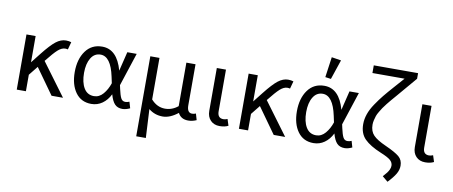

<svg xmlns="http://www.w3.org/2000/svg" viewBox="-79 -1085 3895 1652"><g transform="rotate(10 1868.5 -259.0)"><path d="M83 0V-482H163V-253L230 -338Q297 -423 340 -456.5Q383 -490 428 -490Q453 -490 474 -483L456 -417Q444 -420 433 -420Q402 -420 369 -390.5Q336 -361 276 -285L487 0H387L227 -224L163 -144V0Z M735 10Q646 10 597 -58Q548 -126 548 -236Q548 -349 600 -420.5Q652 -492 744 -492Q874 -492 923 -314L964 -482H1046L951 -192L958 -160Q970 -105 982.5 -81.5Q995 -58 1020 -58Q1038 -58 1056 -66L1072 -11Q1036 6 1006 6Q964 6 939.5 -19.5Q915 -45 899 -103Q873 -50 830.5 -20Q788 10 735 10ZM628 -243Q628 -160 658 -110Q688 -60 746 -60Q792 -60 826 -99.5Q860 -139 879 -196L867 -252Q831 -422 742 -422Q688 -422 658 -372.5Q628 -323 628 -243Z M1165 217V-482H1245V-119Q1297 -60 1367 -60Q1429 -60 1480 -102V-482H1560V-124Q1560 -58 1604 -58Q1621 -58 1637 -65L1653 -10Q1617 6 1581 6Q1517 6 1492 -45Q1422 10 1359 10Q1289 10 1236 -33L1249 217Z M1855 6Q1806 6 1776 -25Q1746 -56 1746 -108V-482H1826V-118Q1826 -58 1878 -58Q1894 -58 1913 -66L1931 -10Q1901 6 1855 6Z M2024 0V-482H2104V-253L2171 -338Q2238 -423 2281 -456.5Q2324 -490 2369 -490Q2394 -490 2415 -483L2397 -417Q2385 -420 2374 -420Q2343 -420 2310 -390.5Q2277 -361 2217 -285L2428 0H2328L2168 -224L2104 -144V0Z M2729 -560 2679 -567 2704 -745 2787 -732ZM2676 10Q2587 10 2538 -58Q2489 -126 2489 -236Q2489 -349 2541 -420.5Q2593 -492 2685 -492Q2815 -492 2864 -314L2905 -482H2987L2892 -192L2899 -160Q2911 -105 2923.5 -81.5Q2936 -58 2961 -58Q2979 -58 2997 -66L3013 -11Q2977 6 2947 6Q2905 6 2880.5 -19.5Q2856 -45 2840 -103Q2814 -50 2771.5 -20Q2729 10 2676 10ZM2569 -243Q2569 -160 2599 -110Q2629 -60 2687 -60Q2733 -60 2767 -99.5Q2801 -139 2820 -196L2808 -252Q2772 -422 2683 -422Q2629 -422 2599 -372.5Q2569 -323 2569 -243Z M3150 -235Q3150 -177 3183 -143Q3216 -109 3293 -75Q3380 -36 3414.5 -7Q3449 22 3449 72Q3449 109 3428 144.5Q3407 180 3362 227L3314 187Q3336 162 3345.5 150Q3355 138 3363.5 120.5Q3372 103 3372 86Q3372 58 3349 37.5Q3326 17 3262 -9Q3165 -49 3117.5 -96.5Q3070 -144 3070 -225Q3070 -269 3085.5 -314Q3101 -359 3134 -407.5Q3167 -456 3197 -493Q3227 -530 3276 -585L3353 -672H3072V-739H3459V-690L3345 -556Q3335 -544 3308 -512.5Q3281 -481 3270.5 -469Q3260 -457 3238.5 -430Q3217 -403 3208 -389Q3199 -375 3185 -352Q3171 -329 3165.5 -312.5Q3160 -296 3155 -275Q3150 -254 3150 -235Z M3651 6Q3602 6 3572 -25Q3542 -56 3542 -108V-482H3622V-118Q3622 -58 3674 -58Q3690 -58 3709 -66L3727 -10Q3697 6 3651 6Z"/></g></svg>

Font: Cantarell
Style: Regular
Weight: 400
Designer: Dave Crossland, Nikolaus Waxweiler, Florian Fecher, Jacques Le Bailly, Eben Sorkin, Alexei Vanyashin, Alexios Zavras, Em
Version: Version 0.303